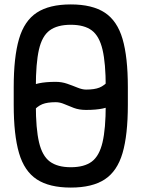

<svg xmlns="http://www.w3.org/2000/svg" viewBox="-20 -834 640 868"><path d="M474 -472 546 -409Q524 -382 500 -366Q476 -350 445 -343.5Q414 -337 369 -337Q338 -337 314 -346Q290 -355 270.5 -363.5Q251 -372 232 -372Q194 -372 171.5 -363Q149 -354 127 -329L55 -392Q78 -420 101.5 -435.5Q125 -451 156 -457.5Q187 -464 232 -464Q259 -464 283.5 -455.5Q308 -447 330 -438Q352 -429 369 -429Q407 -429 429.5 -438Q452 -447 474 -472ZM300 14Q203 14 146.5 -23Q90 -60 66 -142Q42 -224 42 -360V-440Q42 -576 66 -658Q90 -740 146.5 -777Q203 -814 300 -814Q397 -814 453.5 -777Q510 -740 534 -658Q558 -576 558 -440V-360Q558 -224 534 -142Q510 -60 453.5 -23Q397 14 300 14ZM300 -78Q361 -78 395 -103.5Q429 -129 443.5 -190.5Q458 -252 458 -360V-440Q458 -548 443.5 -609.5Q429 -671 395 -696.5Q361 -722 300 -722Q239 -722 204.5 -696.5Q170 -671 156 -609.5Q142 -548 142 -440V-360Q142 -252 156.5 -190.5Q171 -129 205.5 -103.5Q240 -78 300 -78Z"/></svg>

Font: Victor Mono Thin
Style: Regular
Weight: 100
Monospace: yes
Designer: Rune Bjørnerås
Version: Version 1.561;gftools[0.9.30]